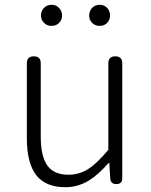

<svg xmlns="http://www.w3.org/2000/svg" viewBox="-20 -768 630 801"><path d="M253 13Q170 13 131 -37.5Q92 -88 92 -192V-504Q92 -533 121 -533Q150 -533 150 -504V-199Q150 -116 177.5 -77.5Q205 -39 266 -39Q311 -39 350 -64Q385 -87 432 -143V-504Q432 -533 461 -533Q490 -533 490 -504V-266V-24Q490 0 465 0Q442 0 440 -23L436 -88H433Q390 -39 351 -15Q305 13 253 13ZM195 -660Q176 -660 163.5 -672.5Q151 -685 151 -703.5Q151 -722 163.5 -735Q176 -748 195 -748Q215 -748 226 -735Q239 -722 239 -703.5Q239 -685 226.5 -672.5Q214 -660 195 -660ZM396 -660Q377 -660 364.5 -672.5Q352 -685 352 -703Q352 -721 364 -735Q377 -748 396 -748Q415 -748 427 -735Q439 -722 439 -703.5Q439 -685 427 -672.5Q415 -660 396 -660Z"/></svg>

Font: GenSenRounded TW L
Style: Regular
Weight: 300
Version: Version 1.501;PS 1;hotconv 16.6.51;makeotf.lib2.5.65220